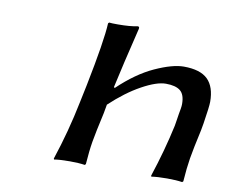

<svg xmlns="http://www.w3.org/2000/svg" viewBox="-57 -505 687 577"><g transform="rotate(10 286.5 -216.0)"><path d="M433.1 -279.8Q404.8 -279.8 360.1 -255.1Q315.4 -230.5 269 -187L264.2 -160.2Q250.5 -99.1 245.6 -70.1Q240.7 -41 237.8 0L234.9 2.9Q216.8 0 189 0Q159.2 0 141.1 2.9L140.1 0Q169.4 -87.9 188 -180.2L199.2 -233.9Q227.5 -374.5 230 -428.2L232.9 -431.2Q239.7 -430.2 258.8 -430.2Q297.4 -430.2 318.8 -435.1Q324.2 -435.1 324.2 -431.2Q324.2 -426.8 323.2 -424.8Q295.9 -313 280.8 -243.2L283.2 -240.2Q336.9 -291.5 389.9 -315.7Q442.9 -339.8 477.1 -339.8Q527.3 -339.8 550.3 -317.4Q573.2 -294.9 573.2 -249Q573.2 -234.9 564.9 -182.1L561 -160.2Q547.9 -101.1 543 -71.3Q538.1 -41.5 535.2 0L532.2 2.9Q513.7 0 485.8 0Q456.1 0 438 2.9L437 0Q463.9 -81.1 481 -160.2L483.9 -178.2Q484.9 -186 486.8 -196.8Q488.8 -207.5 490 -214.8Q491.2 -222.2 491.2 -228Q491.2 -256.8 477.1 -268.3Q462.9 -279.8 433.1 -279.8Z"/></g></svg>

Font: Linear Smooth
Style: Italic
Weight: 400
Designer: Philipp H. Poll, Flanker
Foundry: Philipp H. Poll, reworked by Flanker
Version: Version 1.061 | FøM Fix